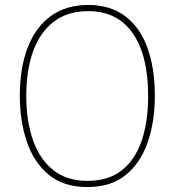

<svg xmlns="http://www.w3.org/2000/svg" viewBox="-20 -745 705 775"><path d="M605 -358Q605 -255 576.5 -171.5Q548 -88 488 -39Q428 10 332 10Q237 10 177 -39.5Q117 -89 88.5 -172.5Q60 -256 60 -359Q60 -471 92 -553.5Q124 -636 185.5 -680.5Q247 -725 336 -725Q425 -725 485 -680Q545 -635 575 -552.5Q605 -470 605 -358ZM86 -359Q86 -256 113.5 -178.5Q141 -101 195.5 -58Q250 -15 333 -15Q417 -15 471 -57Q525 -99 551.5 -176Q578 -253 578 -358Q578 -521 516 -610.5Q454 -700 336 -700Q252 -700 196.5 -657Q141 -614 113.5 -537.5Q86 -461 86 -359Z"/></svg>

Font: Noto Sans Khmer UI SemiCondensed Thin
Style: Regular
Weight: 100
Width: 4
Designer: Danh Hong and the Monotype Design Team
Foundry: Monotype Imaging Inc.
Version: Version 2.002; ttfautohint (v1.8.4.7-5d5b)